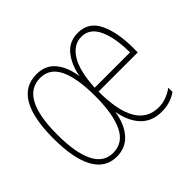

<svg xmlns="http://www.w3.org/2000/svg" viewBox="-125 -719 911 911"><g transform="rotate(-45 331.0 -263.5)"><path d="M617 -301V-270H354Q354 -15 504 -15Q553 -15 601 -49V-21Q557 10 500 10Q433 10 394 -31.5Q355 -73 342 -146Q332 -76 295 -33Q258 10 197 10Q122 10 83.5 -60Q45 -130 45 -264Q45 -537 204 -537Q264 -537 298 -496Q332 -455 342 -385Q354 -452 388.5 -494.5Q423 -537 481 -537Q554 -537 585.5 -470.5Q617 -404 617 -301ZM71 -264Q71 -143 102.5 -79Q134 -15 197 -15Q265 -15 296.5 -80.5Q328 -146 328 -265Q328 -386 298 -449Q268 -512 204 -512Q71 -512 71 -264ZM354 -296H591Q591 -392 564 -452Q537 -512 480 -512Q428 -512 394 -459Q360 -406 354 -296Z"/></g></svg>

Font: Noto Sans Display Thin Cond
Style: Regular
Weight: 250
Width: 3
Designer: Monotype Design team
Foundry: Monotype Imaging Inc.
Version: Version 1.000